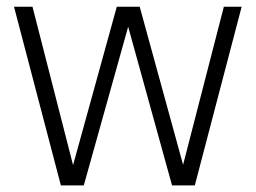

<svg xmlns="http://www.w3.org/2000/svg" viewBox="-20 -562 775 582"><path d="M164.5 0 22.5 -541.5H78.5L201.5 -61.5L334 -541.5H403.5L535 -62.5L658.5 -541.5H712.5L570.5 0H501.5L368.5 -481L234 0Z"/></svg>

Font: Encode Sans Condensed Condensed Light
Style: Regular
Weight: 300
Width: 3
Designer: Multiple Designers
Foundry: Impallari Type
Version: Version 3.000; ttfautohint (v1.8.3) -l 8 -r 50 -G 200 -x 14 